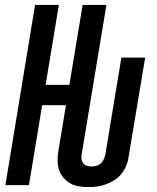

<svg xmlns="http://www.w3.org/2000/svg" viewBox="-20 -755 640 783"><path d="M341 8Q321 8 302 5Q283 2 267 -7Q251 -16 239 -30Q227 -44 221 -62Q215 -80 215 -99.5Q215 -119 218 -139L249 -326H152L98 0H2L123 -735H220L166 -409H263L317 -735H414L313 -125Q311 -115 312.5 -105.5Q314 -96 319.5 -89Q325 -82 334 -79Q343 -76 353 -76Q363 -76 373.5 -79Q384 -82 392 -89.5Q400 -97 404 -107Q408 -117 410 -127L475 -520H572L504 -113Q502 -96 494.5 -78.5Q487 -61 475 -46Q463 -31 446.5 -20.5Q430 -10 412.5 -3.5Q395 3 377 5.5Q359 8 341 8Z"/></svg>

Font: Iosevka SS04 Md Ex Obl
Style: Regular
Weight: 500
Width: 7
Italic angle: -9°
Monospace: yes
Designer: Belleve Invis
Foundry: Belleve Invis
Version: Version 19.0.0; ttfautohint (v1.8.4)